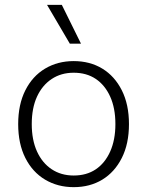

<svg xmlns="http://www.w3.org/2000/svg" viewBox="-20 -762 607 792"><path d="M284 -510Q351 -510 402 -479Q453 -448 482.5 -389.5Q512 -331 512 -250Q512 -169 482.5 -110.5Q453 -52 402 -21Q351 10 284 10Q218 10 166 -21Q114 -52 84.5 -110.5Q55 -169 55 -250Q55 -331 84.5 -389.5Q114 -448 166 -479Q218 -510 284 -510ZM284 -462Q232 -462 193 -436Q154 -410 132.5 -363Q111 -316 111 -250Q111 -185 132.5 -137.5Q154 -90 193 -64Q232 -38 284 -38Q337 -38 375 -63.5Q413 -89 434.5 -137Q456 -185 456 -250Q456 -316 434.5 -363.5Q413 -411 375 -436.5Q337 -462 284 -462ZM235 -742 314 -582H268L174 -742Z"/></svg>

Font: Kantumruy Pro Light
Style: Regular
Weight: 300
Version: Version 1.002